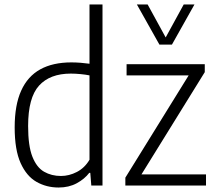

<svg xmlns="http://www.w3.org/2000/svg" viewBox="-20 -828 965 857"><path d="M241.5 9Q187.5 9 143 -16.2Q98.5 -41.5 72 -100.2Q45.5 -159 45.5 -259.5Q45.5 -359 74.5 -423.2Q103.5 -487.5 159.8 -518.5Q216 -549.5 298.5 -549.5Q318.5 -549.5 340 -547.8Q361.5 -546 379.5 -543.5V-808H437.5V0H387.5L383 -56.5H378.5Q357.5 -29 322.5 -10Q287.5 9 241.5 9ZM252 -42.5Q288.5 -42.5 323.2 -60.5Q358 -78.5 379.5 -115V-491.5Q363 -495 340 -497.2Q317 -499.5 296 -499.5Q203 -499.5 154.2 -445.8Q105.5 -392 105.5 -265.5Q105.5 -177 124.5 -128.8Q143.5 -80.5 176.8 -61.5Q210 -42.5 252 -42.5ZM539.5 0V-35L832 -507.5V-491.5H545V-541.5H894V-506L601.5 -33.5V-49.5H899.5V0ZM691.5 -629 591 -808H639L726 -649H713L800 -808H848L747.5 -629Z"/></svg>

Font: Encode Sans SemiCondensed Light
Style: Regular
Weight: 300
Width: 4
Designer: Multiple Designers
Foundry: Impallari Type
Version: Version 3.002